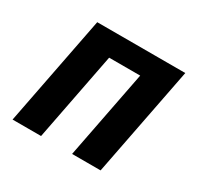

<svg xmlns="http://www.w3.org/2000/svg" viewBox="-124 -688 849 829"><g transform="rotate(30 301.0 -273.5)"><path d="M30.8 0H172.9L258.3 -439.9H413.1L327.6 0H469.7L576.2 -546.9H137.2Z"/></g></svg>

Font: Hack
Style: Bold Oblique
Weight: 700
Italic angle: -12°
Monospace: yes
Designer: Christopher Simpkins
Foundry: Christopher Simpkins
Version: Version 2.010